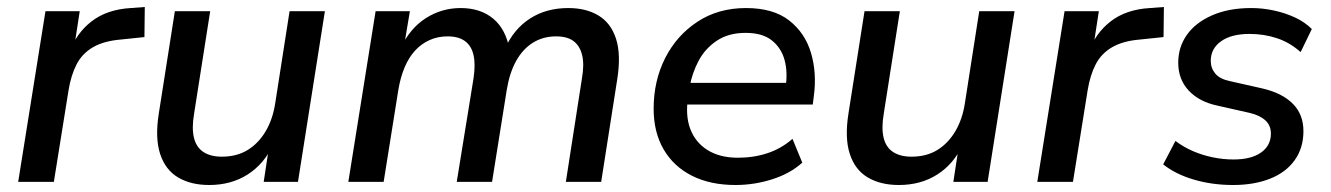

<svg xmlns="http://www.w3.org/2000/svg" viewBox="-20 -520 3806 549"><path d="M32 0 110 -488H208L190 -371H179Q198 -425 242 -459Q286 -493 354 -497L394 -500L393 -414L326 -407Q277 -403 246 -385Q215 -367 199 -336Q183 -305 176 -262L134 0Z M578 9Q526 9 489.5 -12.5Q453 -34 438 -79.5Q423 -125 434 -195L480 -488H581L535 -195Q528 -154 534.5 -126.5Q541 -99 561.5 -85.5Q582 -72 614 -72Q657 -72 688 -91Q719 -110 739.5 -144.5Q760 -179 767 -225L808 -488H909L832 0H734L750 -105H760Q735 -51 688 -21Q641 9 578 9Z M976 0 1054 -488H1152L1134 -380H1124Q1152 -439 1197.5 -468Q1243 -497 1297 -497Q1354 -497 1390.5 -466.5Q1427 -436 1437 -377L1424 -381Q1449 -437 1495.5 -467Q1542 -497 1605 -497Q1656 -497 1691.5 -475.5Q1727 -454 1741.5 -409Q1756 -364 1745 -294L1699 0H1598L1644 -296Q1651 -336 1644.5 -362.5Q1638 -389 1620 -402.5Q1602 -416 1570 -416Q1533 -416 1504 -398Q1475 -380 1456 -346Q1437 -312 1429 -263L1387 0H1286L1334 -296Q1340 -336 1334 -362.5Q1328 -389 1309.5 -402.5Q1291 -416 1260 -416Q1232 -416 1208.5 -405.5Q1185 -395 1167 -375.5Q1149 -356 1137 -327.5Q1125 -299 1119 -263L1077 0Z M2083 9Q2011 9 1958.5 -17.5Q1906 -44 1877.5 -93Q1849 -142 1849 -209Q1849 -289 1882 -354Q1915 -419 1974.5 -458Q2034 -497 2113 -497Q2191 -497 2236.5 -461.5Q2282 -426 2299 -368.5Q2316 -311 2307 -245L2304 -221H1929L1937 -283H2244L2226 -269Q2233 -313 2223.5 -348Q2214 -383 2187 -404.5Q2160 -426 2112 -426Q2063 -426 2029.5 -403.5Q1996 -381 1977.5 -346Q1959 -311 1952 -272L1948 -245Q1939 -191 1953.5 -152Q1968 -113 2003 -91Q2038 -69 2090 -69Q2135 -69 2174.5 -82Q2214 -95 2246 -123L2274 -55Q2240 -24 2188.5 -7.5Q2137 9 2083 9Z M2550 9Q2498 9 2461.5 -12.5Q2425 -34 2410 -79.5Q2395 -125 2406 -195L2452 -488H2553L2507 -195Q2500 -154 2506.5 -126.5Q2513 -99 2533.5 -85.5Q2554 -72 2586 -72Q2629 -72 2660 -91Q2691 -110 2711.5 -144.5Q2732 -179 2739 -225L2780 -488H2881L2804 0H2706L2722 -105H2732Q2707 -51 2660 -21Q2613 9 2550 9Z M2946 0 3024 -488H3122L3104 -371H3093Q3112 -425 3156 -459Q3200 -493 3268 -497L3308 -500L3307 -414L3240 -407Q3191 -403 3160 -385Q3129 -367 3113 -336Q3097 -305 3090 -262L3048 0Z M3506 9Q3446 9 3393.5 -6.5Q3341 -22 3306 -50L3341 -117Q3365 -99 3392 -87.5Q3419 -76 3448.5 -70Q3478 -64 3507 -64Q3558 -64 3586 -84Q3614 -104 3614 -138Q3614 -161 3598.5 -175.5Q3583 -190 3554 -197L3461 -218Q3409 -229 3379 -261Q3349 -293 3349 -341Q3349 -385 3373.5 -420Q3398 -455 3445.5 -476Q3493 -497 3558 -497Q3590 -497 3622.5 -490Q3655 -483 3683 -470Q3711 -457 3731 -437L3699 -371Q3669 -398 3632 -410.5Q3595 -423 3553 -423Q3501 -423 3471.5 -402Q3442 -381 3442 -346Q3442 -325 3455 -309.5Q3468 -294 3497 -288L3590 -267Q3646 -254 3676.5 -223.5Q3707 -193 3707 -145Q3707 -97 3682 -62Q3657 -27 3611.5 -9Q3566 9 3506 9Z"/></svg>

Font: Nunito Sans 12pt ExtraLight 12pt SemiBold
Style: Italic
Weight: 600
Italic angle: -9°
Version: Version 3.101;gftools[0.9.27]